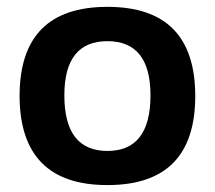

<svg xmlns="http://www.w3.org/2000/svg" viewBox="-20 -534 621 555"><path d="M290.5 -97.7Q415 -97.7 415 -258.3Q415 -415 290.5 -415Q166 -415 166 -258.3Q166 -97.7 290.5 -97.7ZM36.6 -256.3Q36.6 -514.2 290.5 -514.2Q544.4 -514.2 544.4 -256.3Q544.4 1 290.5 1Q37.6 1 36.6 -256.3Z"/></svg>

Font: SansationBold
Style: Bold
Weight: 700
Designer: Bernd Montag
Version: Version 1.301